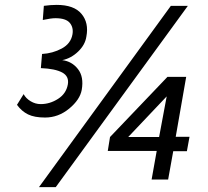

<svg xmlns="http://www.w3.org/2000/svg" viewBox="-20 -754 854 789"><path d="M160.2 -730Q188 -733.9 212.9 -733.9Q284.2 -733.9 314.9 -697Q345.7 -660.2 335 -604Q330.1 -569.8 301 -542Q272 -514.2 235.8 -506.8Q275.4 -502 300.3 -470.2Q325.2 -438.5 315.9 -384.8Q308.6 -344.2 264.2 -307.6Q219.7 -271 165 -271Q121.6 -271 95.2 -283.9Q68.8 -296.9 49.8 -323.2L77.1 -367.2Q86.4 -349.6 106 -337.9Q125.5 -326.2 147 -326.2Q185.1 -326.2 218.5 -347.7Q252 -369.1 258.8 -407.2Q264.6 -440.4 235.6 -456.1Q206.5 -471.7 147.9 -474.1L152.8 -532.2Q196.8 -534.7 233.9 -554.7Q271 -574.7 277.8 -612.8Q282.7 -641.1 266.6 -660.2Q250.5 -679.2 208 -679.2Q189.5 -679.2 155.8 -671.9ZM140.1 15.1 682.1 -730H752L209 15.1ZM432.1 -190.9 668 -438H745.1L702.1 -191.9H758.8L748 -132.8H691.9L670.9 -16.1H603L624 -133.8H422.9ZM506.8 -190.9H633.8L665 -357.9Z"/></svg>

Font: Stilu
Style: Italic
Weight: 400
Italic angle: -10°
Designer: Genilson Lima Santos
Foundry: Genilson Lima Santos
Version: Version 1.200;PS 001.200;hotconv 1.0.88;makeotf.lib2.5.64775